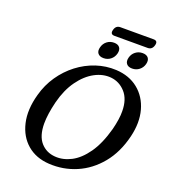

<svg xmlns="http://www.w3.org/2000/svg" viewBox="-174 -1115 1124 1259"><g transform="rotate(20 388.5 -486.0)"><path d="M519 -714Q611 -709 673.2 -658.8Q735.5 -608.5 758.8 -525Q782 -441.5 757 -338Q728 -218.5 661.5 -137.8Q595 -57 504.5 -18.2Q414 20.5 313.5 14.5Q221.5 9 160.2 -43.2Q99 -95.5 78.5 -183.5Q58 -271.5 89 -383.5Q109.5 -459 152 -521Q194.5 -583 252.5 -627.5Q310.5 -672 378.8 -694.8Q447 -717.5 519 -714ZM334 -43.5Q390.5 -39 447 -68.2Q503.5 -97.5 551 -165Q598.5 -232.5 628.5 -342Q638.5 -381 643.2 -413.8Q648 -446.5 647.5 -473.5Q647 -556.5 605.2 -603Q563.5 -649.5 503.5 -655.5Q446.5 -661 389.5 -630.5Q332.5 -600 286.5 -536.2Q240.5 -472.5 216.5 -379Q205 -332.5 199.5 -293.8Q194 -255 194 -223Q194.5 -136.5 233.5 -92.2Q272.5 -48 334 -43.5ZM412.5 -758.5Q384.5 -758.5 372.2 -774.8Q360 -791 367.5 -818Q374.5 -845 395.2 -861.2Q416 -877.5 444 -877.5Q472 -877.5 484 -861.2Q496 -845 489 -818Q482 -791.5 461.2 -775Q440.5 -758.5 412.5 -758.5ZM612 -758.5Q584 -758.5 571.8 -774.8Q559.5 -791 566.5 -818Q573.5 -845 594.5 -861.2Q615.5 -877.5 643.5 -877.5Q671.5 -877.5 683.8 -861.2Q696 -845 689 -818Q682 -791.5 661 -775Q640 -758.5 612 -758.5ZM408 -953.5Q416.5 -987 448 -987H679.5Q711 -987 702 -954Q693 -920.5 662 -920.5H430.5Q399 -920.5 408 -953.5Z"/></g></svg>

Font: Fraunces 9pt SuperSoft
Style: Italic
Weight: 400
Italic angle: -16°
Version: Version 1.000;[b76b70a41]